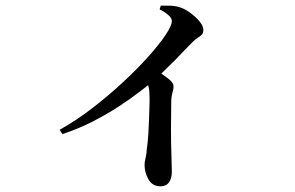

<svg xmlns="http://www.w3.org/2000/svg" viewBox="-20 -598 1040 676"><path d="M542 -565 546 -578Q561 -578 577.5 -578Q594 -578 611 -573Q631 -567 650.5 -552.5Q670 -538 683 -522Q696 -506 696 -493Q696 -482 691 -476.5Q686 -471 677.5 -466Q669 -461 658 -450Q633 -425 597 -387Q574 -364 548 -339Q559 -331 570 -323Q591 -308 591 -293Q591 -284 587.5 -273Q584 -262 583 -246Q582 -194 582 -143.5Q582 -93 583.5 -53Q585 -13 585 7Q585 30 575 44Q565 58 545 58Q517 58 503 34Q489 10 489 -18Q489 -28 492.5 -41.5Q496 -55 497 -74Q501 -101 502.5 -130Q504 -159 505 -186Q506 -213 506.5 -235Q507 -257 506 -270Q506 -286 501 -298Q488 -287 469 -273Q438 -249 396.5 -222Q355 -195 305 -169.5Q255 -144 200 -126L190 -141Q249 -174 306 -218Q363 -262 413.5 -309Q464 -356 502.5 -399Q541 -442 563 -475Q585 -508 585 -524Q585 -535 571 -546.5Q557 -558 542 -565Z"/></svg>

Font: Early Summer Mincho SemiBold
Style: Regular
Weight: 600
Designer: GuiWonder
Version: Version 1.002